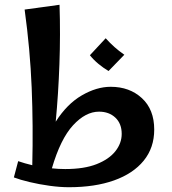

<svg xmlns="http://www.w3.org/2000/svg" viewBox="-20 -773 720 803"><path d="M268 10Q231 10 187.5 4Q144 -2 104 -11.5Q64 -21 38 -31L56 -99Q70 -94 84.5 -90Q99 -86 115 -82Q119 -247 112.5 -406.5Q106 -566 83 -733L229 -753Q233 -629 228.5 -504Q224 -379 213 -264Q260 -338 322 -374Q384 -410 443 -410Q522 -410 573.5 -362.5Q625 -315 625 -231Q625 -155 581 -101Q537 -47 457 -18.5Q377 10 268 10ZM394 -306Q338 -306 285.5 -249Q233 -192 197 -69Q223 -66 253 -66Q332 -66 384 -86.5Q436 -107 462.5 -140.5Q489 -174 489 -213Q489 -256 462.5 -281Q436 -306 394 -306ZM434 -476Q412 -489 391.5 -506Q371 -523 356 -542L422 -613Q440 -593 458.5 -576.5Q477 -560 500 -544Z"/></svg>

Font: Marhey
Style: Regular
Weight: 400
Designer: Nur Syamsi & Bustanul Arifin
Foundry: Namelatype
Version: Version 1.000; ttfautohint (v1.8.4.7-5d5b)